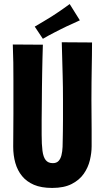

<svg xmlns="http://www.w3.org/2000/svg" viewBox="-20 -915 514 945"><path d="M237 10Q183 10 147 -5.5Q111 -21 88.5 -48.5Q66 -76 55.5 -113Q45 -150 45 -193Q45 -228 45.5 -270.5Q46 -313 46 -355.5Q46 -398 46 -432Q46 -477 46 -520Q46 -563 45.5 -606.5Q45 -650 43 -696L191 -695Q190 -662 189 -625.5Q188 -589 187.5 -553Q187 -517 186.5 -484.5Q186 -452 186 -426Q186 -397 185.5 -372Q185 -347 185 -325Q185 -303 185 -285Q185 -267 185 -252Q185 -204 189 -173Q193 -142 205 -127Q217 -112 240 -112Q258 -112 268 -122.5Q278 -133 282.5 -151Q287 -169 288 -192Q289 -215 289 -239Q289 -249 289.5 -269Q290 -289 290 -326Q290 -363 290 -424Q290 -488 288.5 -540.5Q287 -593 286 -634.5Q285 -676 284 -707L433 -706Q433 -673 432.5 -642.5Q432 -612 431.5 -580Q431 -548 430.5 -510Q430 -472 430 -422Q431 -337 431 -277.5Q431 -218 431 -195Q431 -163 422.5 -127Q414 -91 392.5 -60Q371 -29 333 -9.5Q295 10 237 10ZM191 -724 151 -784Q171 -796 192.5 -808.5Q214 -821 236 -835Q251 -845 265.5 -854.5Q280 -864 294.5 -874.5Q309 -885 323 -895L373 -815Q356 -807 339.5 -799.5Q323 -792 307.5 -785Q292 -778 277 -770Q263 -763 248.5 -755.5Q234 -748 220 -740.5Q206 -733 191 -724Z"/></svg>

Font: Truculenta Black
Style: Regular
Weight: 900
Version: Version 1.002